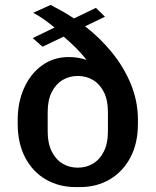

<svg xmlns="http://www.w3.org/2000/svg" viewBox="-20 -751 633 781"><path d="M288 10Q220 10 166.5 -21Q113 -52 82.5 -110Q52 -168 52 -247V-264Q52 -335 78 -393Q104 -451 151 -485Q198 -519 260 -519Q279 -519 297.5 -516Q316 -513 332 -507Q315 -530 290 -555Q265 -580 239 -602L153 -561L113 -596L202 -639Q180 -657 157.5 -673Q135 -689 115 -699L186 -731Q209 -719 233 -705.5Q257 -692 281 -676L370 -719L407 -683L326 -644Q386 -598 435 -538Q484 -478 512.5 -408.5Q541 -339 541 -264V-247Q541 -168 510.5 -110.5Q480 -53 427 -21.5Q374 10 305 10ZM296 -69Q331 -69 358.5 -85.5Q386 -102 402.5 -135Q419 -168 419 -215V-296Q419 -344 402.5 -376.5Q386 -409 358.5 -425.5Q331 -442 296 -442Q262 -442 234.5 -425.5Q207 -409 190.5 -376.5Q174 -344 174 -296V-215Q174 -168 190.5 -135Q207 -102 234.5 -85.5Q262 -69 296 -69Z"/></svg>

Font: Chivo Medium
Style: Regular
Weight: 500
Designer: Hector Gatti
Foundry: Omnibus-Type
Version: Version 2.002